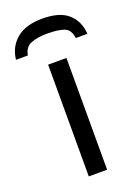

<svg xmlns="http://www.w3.org/2000/svg" viewBox="-163 -784 612 845"><g transform="rotate(-20 143.0 -361.5)"><path d="M187.5 -523.4V0H101.6V-523.4ZM146.5 -722.7Q227.5 -722.7 267.1 -687.3Q306.6 -651.9 310.5 -591.8H256.3Q251 -632.3 223.6 -642.8Q196.3 -653.3 144 -653.3Q99.6 -653.3 68.8 -641.6Q38.1 -629.9 31.7 -591.8H-23.9Q-17.6 -650.4 25.1 -686.5Q67.9 -722.7 146.5 -722.7Z"/></g></svg>

Font: Lunasima
Style: Regular
Weight: 400
Designer: The DocRepair Project, Monotype Design Team
Foundry: Google
Version: Version 2.009